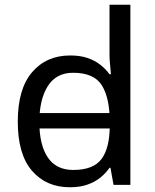

<svg xmlns="http://www.w3.org/2000/svg" viewBox="-20 -780 655 810"><path d="M104 -238V-303H480V-238ZM275 10Q175 10 115 -59.5Q55 -129 55 -267Q55 -405 115.5 -475.5Q176 -546 276 -546Q318 -546 349 -535.5Q380 -525 403 -507Q426 -489 442 -467H448Q447 -480 444.5 -505.5Q442 -531 442 -546V-760H530V0H459L446 -72H442Q426 -49 403 -30.5Q380 -12 348.5 -1Q317 10 275 10ZM289 -63Q374 -63 408.5 -109.5Q443 -156 443 -250V-266Q443 -366 410 -419.5Q377 -473 288 -473Q217 -473 181.5 -416.5Q146 -360 146 -265Q146 -169 181.5 -116Q217 -63 289 -63Z"/></svg>

Font: ukannada25
Style: Book
Weight: 400
Designer: Jelle Bosma - Monotype Design Team
Foundry: Monotype Imaging Inc.
Version: Version 2.003